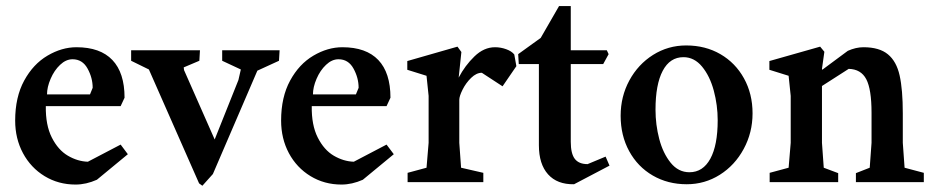

<svg xmlns="http://www.w3.org/2000/svg" viewBox="-20 -592 3028 624"><path d="M29.3 -200.2Q29.3 -276.4 58.6 -330.1Q87.9 -383.8 134.3 -411.1Q180.7 -438.5 228.5 -438.5Q305.7 -438.5 345.2 -397Q384.8 -355.5 384.8 -274.4L372.1 -247.1H128.9Q127.9 -185.5 148.4 -145Q168.9 -104.5 200.7 -85.9Q232.4 -67.4 265.6 -66.4L372.1 -122.1L395.5 -90.8L294.9 -7.8Q259.8 7.8 225.6 7.8Q169.9 7.8 125 -19.5Q80.1 -46.9 54.7 -94.2Q29.3 -141.6 29.3 -200.2ZM272.5 -285.2 281.2 -306.6Q281.2 -338.9 264.6 -369.1Q248 -399.4 215.8 -399.4Q194.3 -399.4 175.3 -381.3Q156.2 -363.3 144.5 -335.9Q132.8 -308.6 132.8 -285.2Z M627 3.9 463.9 -366.2 406.2 -394.5V-428.7H629.9L627.9 -394.5L577.1 -373L578.1 -364.3L677.7 -138.7L754.9 -332L762.7 -366.2L702.1 -394.5V-428.7H888.7L886.7 -394.5L816.4 -362.3L671.9 -26.4L637.7 11.7Z M893.6 -200.2Q893.6 -276.4 922.9 -330.1Q952.1 -383.8 998.5 -411.1Q1044.9 -438.5 1092.8 -438.5Q1169.9 -438.5 1209.5 -397Q1249 -355.5 1249 -274.4L1236.3 -247.1H993.2Q992.2 -185.5 1012.7 -145Q1033.2 -104.5 1064.9 -85.9Q1096.7 -67.4 1129.9 -66.4L1236.3 -122.1L1259.8 -90.8L1159.2 -7.8Q1124 7.8 1089.8 7.8Q1034.2 7.8 989.3 -19.5Q944.3 -46.9 918.9 -94.2Q893.6 -141.6 893.6 -200.2ZM1136.7 -285.2 1145.5 -306.6Q1145.5 -338.9 1128.9 -369.1Q1112.3 -399.4 1080.1 -399.4Q1058.6 -399.4 1039.6 -381.3Q1020.5 -363.3 1008.8 -335.9Q997.1 -308.6 997.1 -285.2Z M1304.7 -30.3 1366.2 -46.9 1373 -127.9V-280.3L1366.2 -345.7L1303.7 -365.2V-393.6L1466.8 -440.4L1479.5 -422.9L1470.7 -339.8Q1491.2 -378.9 1522 -408.7Q1552.7 -438.5 1588.9 -438.5Q1607.4 -438.5 1625 -432.1Q1642.6 -425.8 1651.4 -415L1658.2 -377L1613.3 -311.5L1545.9 -355.5Q1528.3 -355.5 1511.2 -338.9Q1494.1 -322.3 1483.4 -300.8Q1472.7 -279.3 1472.7 -267.6V-127.9L1478.5 -46.9L1550.8 -30.3V0H1304.7Z M1731.4 -120.1V-383.8H1666L1664.1 -416L1737.3 -468.8L1796.9 -572.3H1835V-428.7H1952.1L1958 -416L1940.4 -383.8H1835V-130.9Q1835 -92.8 1848.1 -75.7Q1861.3 -58.6 1889.6 -58.6L1948.2 -83L1960.9 -53.7L1845.7 6.8Q1791 7.8 1761.2 -25.4Q1731.4 -58.6 1731.4 -120.1Z M1997.1 -215.8Q1997.1 -278.3 2025.4 -330.6Q2053.7 -382.8 2102.5 -413.6Q2151.4 -444.3 2210 -444.3Q2272.5 -444.3 2321.3 -416Q2370.1 -387.7 2397.9 -337.4Q2425.8 -287.1 2425.8 -223.6Q2425.8 -161.1 2397 -107.9Q2368.2 -54.7 2319.3 -23.9Q2270.5 6.8 2211.9 6.8Q2150.4 6.8 2101.6 -21.5Q2052.7 -49.8 2024.9 -100.6Q1997.1 -151.4 1997.1 -215.8ZM2312.5 -201.2Q2312.5 -250 2299.8 -297.4Q2287.1 -344.7 2261.7 -375.5Q2236.3 -406.2 2201.2 -406.2Q2157.2 -406.2 2133.8 -361.8Q2110.4 -317.4 2110.4 -235.4Q2110.4 -186.5 2122.6 -140.1Q2134.8 -93.8 2159.7 -63Q2184.6 -32.2 2220.7 -32.2Q2264.6 -32.2 2288.6 -76.2Q2312.5 -120.1 2312.5 -201.2Z M2481.4 -30.3 2543 -46.9 2549.8 -127.9V-280.3L2543 -345.7L2480.5 -365.2V-393.6L2645.5 -440.4L2659.2 -423.8L2651.4 -368.2L2652.3 -365.2L2735.4 -426.8Q2761.7 -438.5 2786.1 -438.5Q2837.9 -438.5 2865.7 -415.5Q2893.6 -392.6 2903.8 -346.7Q2914.1 -300.8 2914.1 -223.6V-127.9L2919.9 -46.9L2982.4 -30.3V0H2761.7V-29.3L2806.6 -46.9L2812.5 -127.9V-225.6Q2812.5 -301.8 2795.4 -334.5Q2778.3 -367.2 2738.3 -368.2L2651.4 -312.5V-127.9L2657.2 -46.9L2704.1 -29.3V0H2481.4Z"/></svg>

Font: Comprehension Dark
Style: Regular
Weight: 700
Designer: Alfredo Marco Pradil
Foundry: Alfredo Marco Pradil
Version: 1.0